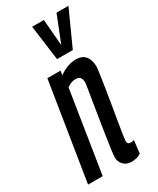

<svg xmlns="http://www.w3.org/2000/svg" viewBox="-213 -850 755 920"><g transform="rotate(-30 164.5 -389.5)"><path d="M77 -539H150L146 -515Q169 -532 193 -540.5Q217 -549 239 -549Q275 -549 292 -527.5Q309 -506 309 -470Q309 -463 305 -434.5Q301 -406 294.5 -364.5Q288 -323 280.5 -277.5Q273 -232 266 -191.5Q259 -151 255 -123Q251 -95 251 -90Q251 -72 270 -72Q273 -72 277.5 -72.5Q282 -73 288 -76L280 -5Q269 3 255 6.5Q241 10 228 10Q200 10 183.5 -7Q167 -24 167 -49Q167 -60 171 -90Q175 -120 181.5 -161.5Q188 -203 195 -247.5Q202 -292 208.5 -331.5Q215 -371 219.5 -398.5Q224 -426 224 -432Q224 -447 217 -457.5Q210 -468 191 -468Q167 -468 143 -450L72 0H-9ZM338 -789 250 -595H163L137 -789H202L214 -643L272 -789Z"/></g></svg>

Font: Georama Extra Condensed Medium
Style: Italic
Weight: 500
Width: 2
Italic angle: -9°
Designer: Jean-Baptiste Levee
Foundry: Production Type
Version: Version 1.000